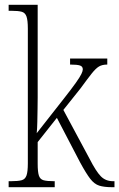

<svg xmlns="http://www.w3.org/2000/svg" viewBox="-20 -780 497 800"><path d="M16 0V-25H26Q55 -25 70 -29Q85 -33 90.5 -49Q96 -65 96 -99V-661Q96 -695 90.5 -711Q85 -727 70.5 -731Q56 -735 29 -735H16V-760H137V-374Q137 -354 136.5 -326.5Q136 -299 135.5 -272Q135 -245 133 -225L246 -369Q279 -411 296 -435Q313 -459 319 -471.5Q325 -484 325 -491Q325 -503 313.5 -507Q302 -511 272 -511V-536H427V-511Q406 -511 392.5 -503Q379 -495 362 -473.5Q345 -452 315 -411L244 -322L354 -117Q380 -66 400 -45.5Q420 -25 451 -25H457V0H447Q414 0 393.5 -6.5Q373 -13 356 -35Q339 -57 314 -103L217 -289L137 -188V-98Q137 -64 142 -48.5Q147 -33 161.5 -29Q176 -25 204 -25H208V0Z"/></svg>

Font: Noto Serif Ethiopic Condensed ExtraLight
Style: Regular
Weight: 200
Width: 3
Designer: Monotype Design Team
Foundry: Monotype Imaging Inc.
Version: Version 2.102; ttfautohint (v1.8.4.7-5d5b)